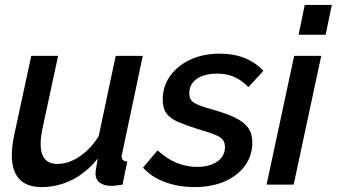

<svg xmlns="http://www.w3.org/2000/svg" viewBox="-20 -750 1368 780"><path d="M150 10Q28 10 28 -120Q28 -138 30.5 -158.5Q33 -179 38 -203L107 -523H216L152 -225Q145 -191 145 -165Q145 -84 214 -84Q243 -84 272.5 -97Q302 -110 330.5 -135.5Q359 -161 381 -197L450 -523H560L477 -130Q476 -125 475 -121.5Q474 -118 474 -115Q474 -95 497 -94L478 0Q463 2 452 3.5Q441 5 432 5Q402 5 385 -8Q368 -21 368 -45Q368 -50 369 -57.5Q370 -65 372 -76.5Q374 -88 377 -106Q332 -49 273 -19.5Q214 10 150 10Z M769 10Q706 10 651 -10Q596 -30 561 -69L620 -139Q656 -106 696.5 -89Q737 -72 781 -72Q815 -72 840.5 -82Q866 -92 880 -110Q894 -128 894 -152Q894 -183 868 -196Q842 -209 789 -224Q738 -240 705 -254Q672 -268 656.5 -289Q641 -310 641 -345Q641 -400 671.5 -442Q702 -484 754 -508Q806 -532 871 -532Q930 -532 974.5 -514Q1019 -496 1050 -462L989 -396Q961 -425 930.5 -438Q900 -451 862 -451Q829 -451 803.5 -442Q778 -433 763.5 -415Q749 -397 749 -371Q749 -344 769 -332Q789 -320 840 -306Q894 -291 931 -274Q968 -257 986.5 -233Q1005 -209 1005 -170Q1005 -119 976 -78Q947 -37 894 -13.5Q841 10 769 10Z M1175 -523H1285L1173 0H1063ZM1218 -730H1328L1303 -609H1193Z"/></svg>

Font: Raleway Thin SemiBold
Style: Italic
Weight: 600
Italic angle: -12°
Version: Version 4.026